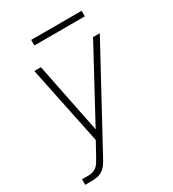

<svg xmlns="http://www.w3.org/2000/svg" viewBox="-213 -806 1026 1138"><g transform="rotate(-30 300.0 -237.0)"><path d="M30 215V177H73Q88 177 103 173Q118 169 130 159Q142 149 150.5 135.5Q159 122 166 108Q166 108 166 108Q166 108 166 108L167 107Q167 107 167 107Q167 107 167 107L217 16L106 -520H151L248 -39L508 -520H554L204 125Q194 144 182 162.5Q170 181 152.5 194Q135 207 114 211Q93 215 73 215ZM182 -651V-689H527V-651Z"/></g></svg>

Font: Iosevka SS04 XLt Ex
Style: Italic
Weight: 200
Width: 7
Italic angle: -9°
Monospace: yes
Designer: Belleve Invis
Foundry: Belleve Invis
Version: Version 19.0.0; ttfautohint (v1.8.4)